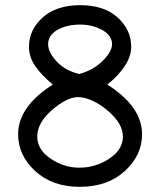

<svg xmlns="http://www.w3.org/2000/svg" viewBox="-20 -721 619 742"><path d="M50 -202Q50 -309 184 -394Q137 -434 114.5 -468Q92 -502 92 -540Q92 -606 145 -653.5Q198 -701 290 -701Q382 -701 434.5 -653.5Q487 -606 487 -540Q487 -470 395 -394Q529 -309 529 -202Q529 -121 462.5 -60Q396 1 288 1Q182 1 116 -60Q50 -121 50 -202ZM124 -193Q124 -143 175.5 -108Q227 -73 286 -73Q350 -73 402.5 -108Q455 -143 455 -193Q455 -244 395.5 -294Q336 -344 281 -346Q236 -344 180 -295Q124 -246 124 -193ZM166 -550Q166 -520 198 -484.5Q230 -449 286 -435Q341 -450 377 -486Q413 -522 413 -550Q413 -584 375 -605Q337 -626 290 -626Q238 -626 202 -605.5Q166 -585 166 -550Z"/></svg>

Font: Happy Monkey
Style: Regular
Weight: 400
Version: Version 1.001